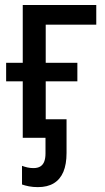

<svg xmlns="http://www.w3.org/2000/svg" viewBox="-20 -559 426 779"><path d="M133.8 200.2Q113.8 200.2 97.4 197Q81.1 193.8 69.3 189.5V113.8Q79.6 117.7 91.3 120.4Q103 123 115.7 123Q132.3 123 143.1 116.7Q153.8 110.4 159.2 97.2Q164.6 84 164.6 63.5V0H72.3V-229H4.9V-304.2H72.3V-538.6H370.6V-459H165.5V-304.2H293.9V-229H165.5V-75.2H250V61.5Q250 107.4 237.1 138.2Q224.1 168.9 198.2 184.6Q172.4 200.2 133.8 200.2Z"/></svg>

Font: Open Sans SemiCondensed Medium
Style: Regular
Weight: 500
Width: 4
Designer: Monotype Design Team
Foundry: Monotype Imaging Inc.
Version: Version 3.000